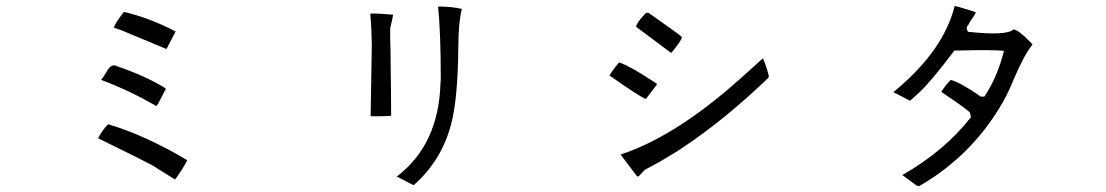

<svg xmlns="http://www.w3.org/2000/svg" viewBox="-20 -643 3720 646"><path d="M571 -537 540 -478 389 -541Q376 -546 363 -550Q367 -565 397 -603Q483 -583 571 -537ZM537 -342 512 -294Q509 -290 506 -286Q419 -337 321 -374V-376Q326 -380 340 -404Q344 -410 346 -413Q356 -426 370 -422Q372 -421 374 -420Q471 -387 537 -346ZM610 -104Q595 -74 569 -39Q502 -81 492 -87Q463 -103 322 -172Q316 -175 310 -178Q326 -208 344 -225Q471 -187 610 -104Z M1534 -613Q1522 -566 1522 -479Q1520 -311 1499 -230Q1468 -105 1372 -20Q1366 -22 1325 -44Q1320 -47 1315 -49Q1456 -156 1462 -363Q1463 -371 1463 -380Q1463 -532 1454 -621Q1500 -621 1534 -613ZM1302 -594Q1303 -590 1295 -557Q1293 -551 1293 -548Q1292 -540 1294 -463Q1294 -458 1294 -453Q1296 -321 1296 -254Q1280 -251 1227 -252L1231 -493Q1230 -550 1226 -597Q1240 -599 1295 -594Q1298 -594 1302 -594Z M2275 -518Q2270 -503 2242 -469Q2240 -467 2238 -465L2120 -553Q2124 -570 2154 -600H2162L2259 -531Q2267 -524 2275 -518ZM2567 -387 2565 -381Q2421 -243 2284 -151Q2257 -132 2200 -99L2154 -74Q2151 -72 2148 -70L2130 -51Q2127 -49 2124 -49L2068 -123Q2238 -179 2435 -347Q2479 -385 2547 -447Q2560 -416 2567 -387ZM2190 -358 2153 -310Q2130 -319 2035 -386Q2032 -388 2031 -389Q2037 -402 2063 -433Q2101 -420 2175 -371Q2184 -365 2190 -361Z M3454 -493Q3427 -461 3392 -379Q3376 -340 3365 -319Q3276 -153 3124 -49Q3099 -32 3073 -17L3065 -18L3016 -54Q3158 -135 3247 -249L3243 -265Q3227 -280 3160 -325Q3153 -330 3147 -334Q3164 -360 3179 -374Q3211 -366 3280 -318H3292Q3336 -384 3358 -472Q3321 -476 3205 -473Q3198 -473 3191 -473Q3114 -370 3071 -330Q3056 -316 3042 -304Q3039 -305 2986 -333Q2988 -335 2999 -344Q3156 -477 3192 -623Q3208 -620 3263 -602Q3263 -597 3245 -572Q3240 -564 3238 -559Q3228 -550 3237 -536Q3367 -522 3390 -544Q3407 -542 3444 -504Q3451 -498 3454 -493Z"/></svg>

Font: cwTeXYen
Style: Medium
Weight: 500
Version: Version 1.17